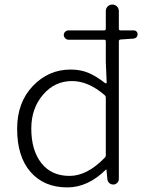

<svg xmlns="http://www.w3.org/2000/svg" viewBox="-20 -815 644 848"><path d="M441.4 -117.2Q447.3 -122.1 447.3 -128.9V-383.8Q447.3 -390.6 441.4 -395.5Q370.1 -457 297.9 -457Q221.7 -457 169.9 -396.5Q118.2 -335.9 118.2 -247.1Q118.2 -151.4 162.6 -94.7Q207 -38.1 287.1 -38.1Q364.3 -38.1 441.4 -117.2ZM570.3 -680.7Q578.1 -680.7 583 -675.8Q587.9 -670.9 587.9 -663.6Q587.9 -656.2 583 -650.9Q578.1 -645.5 570.3 -644.5L512.7 -640.6Q504.9 -639.6 504.9 -632.8V-24.4Q504.9 -14.6 497.6 -7.3Q490.2 0 480.5 0Q469.7 0 462.4 -6.8Q455.1 -13.7 454.1 -24.4L450.2 -65.4Q450.2 -66.4 449.2 -66.4Q448.2 -66.4 447.3 -65.4Q368.2 12.7 277.3 12.7Q174.8 12.7 115.2 -55.2Q55.7 -123 55.7 -246.1Q55.7 -362.3 125 -435.1Q194.3 -507.8 292 -507.8Q335.9 -507.8 370.6 -493.2Q405.3 -478.5 445.3 -447.3Q447.3 -446.3 449.2 -447.3Q451.2 -448.2 451.2 -450.2L447.3 -540V-632.8Q447.3 -639.6 439.5 -639.6H282.2Q274.4 -639.6 268.1 -646Q261.7 -652.3 261.7 -660.6Q261.7 -668.9 268.1 -674.8Q274.4 -680.7 282.2 -680.7H439.5Q447.3 -680.7 447.3 -688.5V-765.6Q447.3 -778.3 455.6 -786.6Q463.9 -794.9 476.1 -794.9Q488.3 -794.9 496.6 -786.6Q504.9 -778.3 504.9 -765.6V-688.5Q504.9 -680.7 512.7 -680.7Z"/></svg>

Font: Gen Jyuu Gothic Light
Style: Regular
Weight: 200
Designer: [Source Han Sans]
Ryoko NISHIZUKA  (kana & ideographs); Paul D. Hunt (Latin, Greek & Cyrillic); Wenlong ZHANG  (bopomofo
Version: Version 1.002.20150607